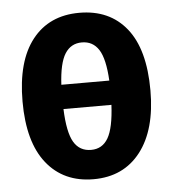

<svg xmlns="http://www.w3.org/2000/svg" viewBox="-45 -588 582 646"><g transform="rotate(-5 246.0 -265.0)"><path d="M462 -265Q462 -132 404.5 -58Q347 16 246 16Q145 16 87.5 -56Q30 -128 30 -265Q30 -401 87 -473.5Q144 -546 246 -546Q348 -546 405 -475Q462 -404 462 -265ZM165 -310H327Q323 -384 303 -415Q283 -446 246 -446Q209 -446 189 -414.5Q169 -383 165 -310ZM327 -228H165Q168 -149 187.5 -116Q207 -83 246 -83Q284 -83 303.5 -116.5Q323 -150 327 -228Z"/></g></svg>

Font: Fira Sans Compressed SemiBold
Style: Regular
Weight: 600
Width: 1
Designer: bBox Type GmbH & Carrois Corporate GbR & Edenspiekermann AG
Foundry: bBox Type GmbH & Carrois Corporate GbR & Edenspiekermann AG
Version: Version 4.301